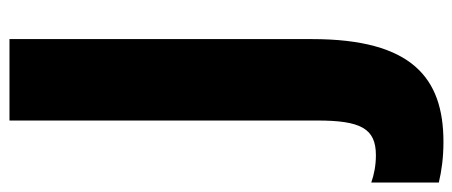

<svg xmlns="http://www.w3.org/2000/svg" viewBox="-368 -452 978 415"><g transform="rotate(-90 121.5 -245.0)"><path d="M22 224C160 224 244 156 244 -60V-714H68V-49C68 45 51 78 -7 78C-29 78 -49 74 -66 68V214C-41 220 -12 224 22 224Z"/></g></svg>

Font: Noto Sans Hebrew Condensed Black
Style: Regular
Weight: 900
Width: 3
Designer: Monotype Design Team
Foundry: Monotype Imaging Inc.
Version: Version 2.004